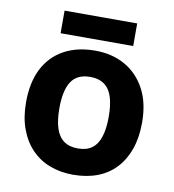

<svg xmlns="http://www.w3.org/2000/svg" viewBox="-81 -780 781 862"><g transform="rotate(10 309.5 -349.5)"><path d="M574 -274Q574 -205.6 555.5 -153.1Q536.9 -100.5 502.5 -63.7Q468 -27 419 -8.5Q370 10 308.4 10Q251.2 10 202.6 -8.5Q154 -27 119 -63.5Q84 -100 64.5 -153Q45 -206 45 -274.2Q45 -364.7 77 -427.3Q109.1 -489.9 168.9 -522.9Q228.7 -556 311 -556Q388.4 -556 447.2 -523Q506 -490 540 -427.3Q574 -364.7 574 -274ZM197 -273.8Q197 -220 208.5 -183.5Q220 -147 245 -128.5Q270 -110 310 -110Q350 -110 374.5 -128.5Q399 -147 410.5 -183.5Q422 -220 422 -273.6Q422 -328 410.5 -364Q399 -400 374 -418Q349.1 -436 309.3 -436Q250 -436 223.5 -395.5Q197 -355 197 -273.8ZM475 -709V-606H144V-709Z"/></g></svg>

Font: Noto Sans Kannada
Style: Regular
Weight: 400
Designer: Jelle Bosma - Monotype Design Team
Foundry: Monotype Imaging Inc.
Version: Version 2.003